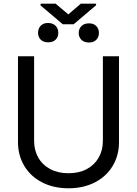

<svg xmlns="http://www.w3.org/2000/svg" viewBox="-20 -1014 747 1047"><path d="M628.9 -707V-239.3Q628.9 -167 594.7 -109.6Q560.5 -52.2 498 -19.8Q435.5 12.7 353.5 12.7Q271.5 12.7 209 -19.8Q146.5 -52.2 112.3 -109.6Q78.1 -167 78.1 -239.3V-707H166V-246.1Q166 -194.8 188.7 -154.8Q211.4 -114.7 253.9 -92Q296.4 -69.3 353.5 -69.3Q411.1 -69.3 453.4 -92Q495.6 -114.7 518.3 -154.8Q541 -194.8 541 -246.1V-707ZM241.2 -888.7Q268.1 -888.7 283 -873.5Q297.9 -858.4 297.9 -834Q297.9 -812 283.2 -797.6Q268.6 -783.2 242.2 -783.2Q216.3 -783.2 201.9 -797.9Q187.5 -812.5 187.5 -835Q187.5 -858.4 201.9 -873.5Q216.3 -888.7 241.2 -888.7ZM465.8 -886.7Q490.7 -886.7 505.1 -871.8Q519.5 -856.9 519.5 -834Q519.5 -812.5 505.4 -797.4Q491.2 -782.2 465.8 -782.2Q439 -782.2 424.1 -796.9Q409.2 -811.5 409.2 -834Q409.2 -856.9 424.1 -871.8Q439 -886.7 465.8 -886.7ZM352.5 -935.5 420.9 -994.1H503.9V-985.4L381.8 -881.8H322.3L201.2 -984.4V-994.1H283.2Z"/></svg>

Font: Pretendard GOV
Style: Regular
Weight: 400
Designer: Base glyphs from Inter by Rasmus Andersson; Hangeul glyphs from Noto Sans CJK(Source Han Sans) by Jang Soo-young and Kan
Foundry: Kil Hyung-jin
Version: Version 1.309